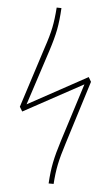

<svg xmlns="http://www.w3.org/2000/svg" viewBox="-53 -773 445 815"><g transform="rotate(-5 169.0 -365.5)"><path d="M220.2 -737.8 240.2 -733.9Q228 -681.6 214.1 -645Q200.2 -608.4 172.9 -557.1L57.1 -339.8L330.1 -432.1L337.9 -411.1L208 -160.2Q181.2 -109.4 167 -73.5Q152.8 -37.6 142.1 6.8L121.1 2.9Q132.8 -46.9 147.5 -84.2Q162.1 -121.6 189 -172.9L309.1 -402.8L36.1 -311L27.8 -332L153.8 -570.8Q181.2 -620.6 194.8 -655.5Q208.5 -690.4 220.2 -737.8Z"/></g></svg>

Font: Fira Sans Compressed Thin
Style: Italic
Weight: 100
Width: 3
Italic angle: -8°
Designer: Carrois Corporate & Edenspiekermann AG
Foundry: Carrois Corporate GbR & Edenspiekermann AG
Version: Version 4.203;PS 004.203;hotconv 1.0.88;makeotf.lib2.5.64775